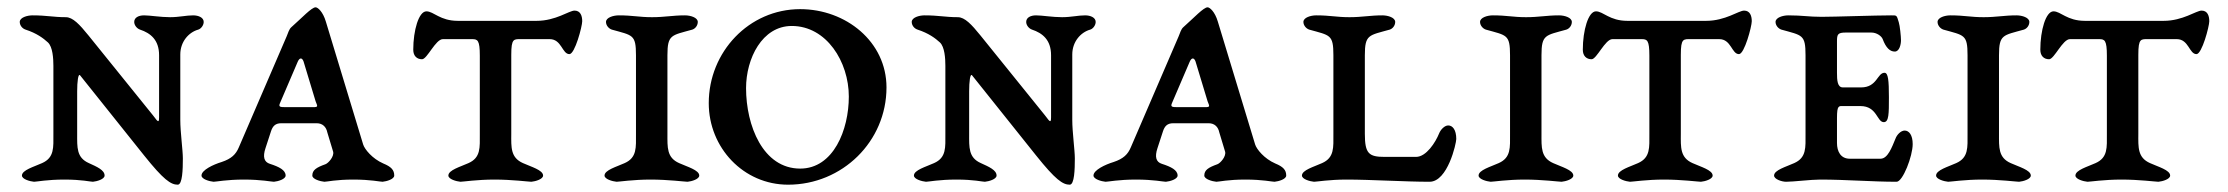

<svg xmlns="http://www.w3.org/2000/svg" viewBox="-20 -495 6092 525"><path d="M415 -344V-174C415.3 -152 406 -171 398 -180L222 -398C197.5 -428.3 179 -448 160 -448C126 -448 108 -453 69 -453C54 -453 34 -447 34 -435C34 -426 40.5 -417.1 50 -414C80.4 -404.1 98.5 -390.5 111 -379C124.2 -366.8 126 -335 126 -315V-129C126 -92 129 -64 95 -49C73 -39 40 -30 40 -15C40 -5 62 1 73 2C80 2 109 -4 156 -4C204 -4 227 2 234 2C245 1 266 -5 266 -15C266 -30 245 -39 223 -49C189 -64 191 -92 191 -129V-245C191 -272 193.8 -295 199 -289L374 -70C427.1 -3.6 447 10 466 10C479 10 480 -32.4 480 -62C480 -84 473 -134 473 -167V-346C473 -381 496 -406.7 522 -414C529.7 -416.2 537 -426 537 -435C537 -447 523 -453 508 -453C489 -453 470 -448 445 -448C419 -448 390 -453 374 -453C359 -453 347 -447 347 -435C347 -426 354.5 -416.8 363 -414C391.5 -404.5 415 -386 415 -344Z M746 -214 794 -326C799.1 -337.9 806 -338 810 -327L843 -218C848 -205 851 -202 837 -202H760C745 -202 741 -203 746 -214ZM1028 -48C998 -61 977 -87 973 -100L871 -436C863 -463 849 -475 843 -475C832 -475 805.9 -446.5 776.5 -420.5C770.3 -415 767.8 -404.9 764 -396L633 -92C625 -73 613 -61 586 -52C563 -45 531 -30 531 -15C531 -5 553 1 564 2C571 2 600 -4 647 -4C695 -4 722 2 729 2C740 1 761 -5 761 -15C761 -30 743 -39 718 -47C702 -52 698 -66 706 -90L721 -136C725.7 -150.3 733 -158 749 -158H846C862 -158 872 -148 875 -133L891 -80C894 -67 878 -49 870 -46C845 -37 834 -30 834 -15C834 -5 856 1 867 2C874 2 899 -4 946 -4C994 -4 1019 2 1026 2C1037 1 1058 -5 1058 -15C1058 -30 1050 -39 1028 -48Z M1292 -343V-129C1292 -92 1295 -64 1261 -49C1239 -39 1206 -30 1206 -15C1206 -5 1228 1 1239 2C1246 2 1285 -4 1332 -4C1380 -4 1426 2 1433 2C1444 1 1465 -5 1465 -15C1465 -30 1432 -39 1410 -49C1376 -64 1377.8 -92 1378 -129V-345C1378 -391 1385 -388 1407 -388H1483C1516 -388 1517 -347 1537 -347C1552 -347 1572 -423 1572 -437C1572 -452 1567 -466 1551 -466C1536 -466 1500 -438 1447 -438H1232C1183 -438 1166 -464 1146 -464C1125 -464 1110 -412 1110 -359C1110 -342 1120 -333 1134 -333C1148 -333 1171 -388 1191 -388H1271C1286 -388 1292 -385 1292 -343Z M1853 -453C1819 -453 1798 -448 1763 -448C1727 -448 1711 -453 1672 -453C1657 -453 1637 -447 1637 -435C1637 -426 1644 -417 1653 -414C1710 -398 1719 -401 1719 -344V-129C1719 -92 1722 -64 1688 -49C1666 -39 1633 -30 1633 -15C1633 -5 1655 1 1666 2C1673 2 1712 -4 1759 -4C1807 -4 1853 2 1860 2C1871 1 1892 -5 1892 -15C1892 -30 1859 -39 1837 -49C1803 -64 1805 -92 1805 -129V-344C1805 -401 1816 -398 1873 -414C1882 -417 1888 -426 1888 -435C1888 -447 1868 -453 1853 -453Z M2020 -254C2020 -335 2064 -424 2145 -424C2240 -424 2301 -326 2301 -231C2301 -140 2259 -34 2168 -34C2066 -34 2020 -152 2020 -254ZM2168 -470C2028 -470 1918 -353 1918 -213C1918 -91 2013 10 2135 10C2283 10 2404 -108 2404 -256C2404 -381 2293 -470 2168 -470Z M2854 -344V-174C2854.3 -152 2845 -171 2837 -180L2661 -398C2636.5 -428.3 2618 -448 2599 -448C2565 -448 2547 -453 2508 -453C2493 -453 2473 -447 2473 -435C2473 -426 2479.5 -417.1 2489 -414C2519.4 -404.1 2537.5 -390.5 2550 -379C2563.2 -366.8 2565 -335 2565 -315V-129C2565 -92 2568 -64 2534 -49C2512 -39 2479 -30 2479 -15C2479 -5 2501 1 2512 2C2519 2 2548 -4 2595 -4C2643 -4 2666 2 2673 2C2684 1 2705 -5 2705 -15C2705 -30 2684 -39 2662 -49C2628 -64 2630 -92 2630 -129V-245C2630 -272 2632.8 -295 2638 -289L2813 -70C2866.1 -3.6 2886 10 2905 10C2918 10 2919 -32.4 2919 -62C2919 -84 2912 -134 2912 -167V-346C2912 -381 2935 -406.7 2961 -414C2968.7 -416.2 2976 -426 2976 -435C2976 -447 2962 -453 2947 -453C2928 -453 2909 -448 2884 -448C2858 -448 2829 -453 2813 -453C2798 -453 2786 -447 2786 -435C2786 -426 2793.5 -416.8 2802 -414C2830.5 -404.5 2854 -386 2854 -344Z M3185 -214 3233 -326C3238.1 -337.9 3245 -338 3249 -327L3282 -218C3287 -205 3290 -202 3276 -202H3199C3184 -202 3180 -203 3185 -214ZM3467 -48C3437 -61 3416 -87 3412 -100L3310 -436C3302 -463 3288 -475 3282 -475C3271 -475 3244.9 -446.5 3215.5 -420.5C3209.3 -415 3206.8 -404.9 3203 -396L3072 -92C3064 -73 3052 -61 3025 -52C3002 -45 2970 -30 2970 -15C2970 -5 2992 1 3003 2C3010 2 3039 -4 3086 -4C3134 -4 3161 2 3168 2C3179 1 3200 -5 3200 -15C3200 -30 3182 -39 3157 -47C3141 -52 3137 -66 3145 -90L3160 -136C3164.7 -150.3 3172 -158 3188 -158H3285C3301 -158 3311 -148 3314 -133L3330 -80C3333 -67 3317 -49 3309 -46C3284 -37 3273 -30 3273 -15C3273 -5 3295 1 3306 2C3313 2 3338 -4 3385 -4C3433 -4 3458 2 3465 2C3476 1 3497 -5 3497 -15C3497 -30 3489 -39 3467 -48Z M3662 -4C3728 -4 3821.8 2 3889 2C3938.6 2 3962 -103 3962 -115C3962 -140 3952 -152 3940 -152C3930 -152 3919.2 -140.6 3915 -130C3905.3 -105.9 3880 -66 3852 -66H3766C3723 -66 3712 -75 3712 -129V-344C3712 -401 3723 -398 3780 -414C3789 -417 3795 -426 3795 -435C3795 -447 3775 -453 3760 -453C3726 -453 3705 -448 3670 -448C3634 -448 3618 -453 3579 -453C3564 -453 3544 -447 3544 -435C3544 -426 3551 -417 3560 -414C3617 -398 3626 -401 3626 -344V-129C3626 -92 3629 -64 3595 -49C3573 -39 3540 -30 3540 -15C3540 -5 3562 1 3573 2C3580 2 3615 -4 3662 -4Z M4243 -453C4209 -453 4188 -448 4153 -448C4117 -448 4101 -453 4062 -453C4047 -453 4027 -447 4027 -435C4027 -426 4034 -417 4043 -414C4100 -398 4109 -401 4109 -344V-129C4109 -92 4112 -64 4078 -49C4056 -39 4023 -30 4023 -15C4023 -5 4045 1 4056 2C4063 2 4102 -4 4149 -4C4197 -4 4243 2 4250 2C4261 1 4282 -5 4282 -15C4282 -30 4249 -39 4227 -49C4193 -64 4195 -92 4195 -129V-344C4195 -401 4206 -398 4263 -414C4272 -417 4278 -426 4278 -435C4278 -447 4258 -453 4243 -453Z M4490 -343V-129C4490 -92 4493 -64 4459 -49C4437 -39 4404 -30 4404 -15C4404 -5 4426 1 4437 2C4444 2 4483 -4 4530 -4C4578 -4 4624 2 4631 2C4642 1 4663 -5 4663 -15C4663 -30 4630 -39 4608 -49C4574 -64 4575.8 -92 4576 -129V-345C4576 -391 4583 -388 4605 -388H4681C4714 -388 4715 -347 4735 -347C4750 -347 4770 -423 4770 -437C4770 -452 4765 -466 4749 -466C4734 -466 4698 -438 4645 -438H4430C4381 -438 4364 -464 4344 -464C4323 -464 4308 -412 4308 -359C4308 -342 4318 -333 4332 -333C4346 -333 4369 -388 4389 -388H4469C4484 -388 4490 -385 4490 -343Z M4957 -4C5028 -4 5099 2 5166 2C5183 2 5210 -68 5210 -101C5210 -126 5200 -138 5188 -138C5178 -138 5167 -127 5163 -116C5153 -92 5142 -61 5122 -61H5038C5013 -61 5003 -81 5003 -104V-172C5003 -208 5008 -205 5021 -205H5067C5113 -205 5112 -161 5131 -161C5145 -161 5145 -184 5145 -229C5145 -275 5143 -296 5133 -296C5113 -296 5113 -256 5069 -256H5019C5004 -256 5003 -276 5003 -296V-382C5003 -401 5005 -406 5027 -406H5097C5112 -406 5125 -396 5128 -388C5137 -364 5148 -354 5161 -354C5174 -354 5178 -374 5178 -385C5178 -395 5175 -425 5172 -434C5166 -454 5167 -453 5151 -453C5109 -453 4996 -449 4961 -449C4925 -449 4909 -453 4870 -453C4855 -453 4835 -447 4835 -435C4835 -426 4842 -417 4851 -414C4908 -398 4917 -401 4917 -344V-129C4917 -92 4920 -64 4886 -49C4864 -39 4831 -30 4831 -15C4831 -5 4852 2 4864 2C4884 2 4932 -4 4957 -4Z M5494 -453C5460 -453 5439 -448 5404 -448C5368 -448 5352 -453 5313 -453C5298 -453 5278 -447 5278 -435C5278 -426 5285 -417 5294 -414C5351 -398 5360 -401 5360 -344V-129C5360 -92 5363 -64 5329 -49C5307 -39 5274 -30 5274 -15C5274 -5 5296 1 5307 2C5314 2 5353 -4 5400 -4C5448 -4 5494 2 5501 2C5512 1 5533 -5 5533 -15C5533 -30 5500 -39 5478 -49C5444 -64 5446 -92 5446 -129V-344C5446 -401 5457 -398 5514 -414C5523 -417 5529 -426 5529 -435C5529 -447 5509 -453 5494 -453Z M5741 -343V-129C5741 -92 5744 -64 5710 -49C5688 -39 5655 -30 5655 -15C5655 -5 5677 1 5688 2C5695 2 5734 -4 5781 -4C5829 -4 5875 2 5882 2C5893 1 5914 -5 5914 -15C5914 -30 5881 -39 5859 -49C5825 -64 5826.8 -92 5827 -129V-345C5827 -391 5834 -388 5856 -388H5932C5965 -388 5966 -347 5986 -347C6001 -347 6021 -423 6021 -437C6021 -452 6016 -466 6000 -466C5985 -466 5949 -438 5896 -438H5681C5632 -438 5615 -464 5595 -464C5574 -464 5559 -412 5559 -359C5559 -342 5569 -333 5583 -333C5597 -333 5620 -388 5640 -388H5720C5735 -388 5741 -385 5741 -343Z"/></svg>

Font: EB Garamond SC 08
Style: Regular
Weight: 400
Version: Version 0.016